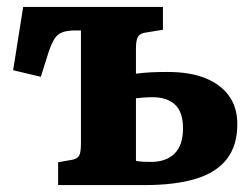

<svg xmlns="http://www.w3.org/2000/svg" viewBox="-20 -535 729 555"><path d="M148 0V-66L188 -73Q204 -76 209 -85.5Q214 -95 214 -121V-447H199Q177 -447 162.5 -442.5Q148 -438 139 -425Q130 -412 121 -386L98 -313L18 -332L47 -515H451V-449L402 -441Q385 -439 379 -429Q373 -419 373 -396V-322Q396 -325 417 -326Q438 -327 465 -327Q528 -327 572.5 -309.5Q617 -292 641.5 -258.5Q666 -225 666 -176Q666 -114 635.5 -75Q605 -36 545.5 -18Q486 0 398 0ZM417 -67Q460 -67 484.5 -91Q509 -115 509 -164Q509 -211 486 -232.5Q463 -254 421 -254Q407 -254 395.5 -253Q384 -252 373 -251V-70Q383 -68 394 -67.5Q405 -67 417 -67Z"/></svg>

Font: Literata 18pt
Style: Bold
Weight: 700
Designer: Latin by Veronika Burian and Jose Scaglione. Greek by Irene Vlachou. Cyrillic by Vera Evstafieva.
Foundry: TypeTogether
Version: Version 3.103;gftools[0.9.29]